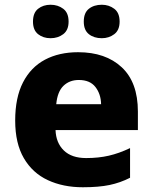

<svg xmlns="http://www.w3.org/2000/svg" viewBox="-20 -779 643 809"><path d="M309 -559Q425 -559 493 -495.5Q561 -432 561 -309V-231H214Q216 -177 249 -145Q282 -113 343 -113Q395 -113 438.5 -123Q482 -133 528 -155V-30Q487 -9 441.5 0.5Q396 10 329 10Q246 10 181.5 -20Q117 -50 80.5 -112.5Q44 -175 44 -271Q44 -368 77 -432Q110 -496 169.5 -527.5Q229 -559 309 -559ZM312 -442Q273 -442 247.5 -417.5Q222 -393 217 -340H406Q405 -383 382 -412.5Q359 -442 312 -442ZM119 -688Q119 -725 140.5 -742Q162 -759 193 -759Q224 -759 246.5 -742Q269 -725 269 -688Q269 -652 246.5 -635Q224 -618 193 -618Q162 -618 140.5 -635Q119 -652 119 -688ZM333 -688Q333 -725 354.5 -742Q376 -759 409 -759Q439 -759 461.5 -742Q484 -725 484 -688Q484 -652 461.5 -635Q439 -618 409 -618Q376 -618 354.5 -635Q333 -652 333 -688Z"/></svg>

Font: Noto Sans Gujarati ExtraBold
Style: Regular
Weight: 800
Designer: Jelle Bosma - Monotype Design Team, Universal Thirst
Foundry: Monotype Imaging Inc.
Version: Version 2.106; ttfautohint (v1.8.4.7-5d5b)